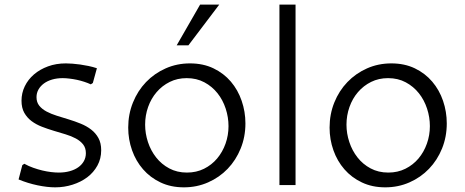

<svg xmlns="http://www.w3.org/2000/svg" viewBox="-20 -802 2014 832"><path d="M76.7 -86.4 85.4 -92.3Q104 -82 124 -75Q144 -67.9 163.6 -63.2Q183.1 -58.6 201.4 -56.4Q219.7 -54.2 234.9 -54.2Q260.3 -54.2 281.7 -60.1Q303.2 -65.9 318.8 -76.9Q334.5 -87.9 343.3 -103.5Q352.1 -119.1 352.1 -138.2Q352.1 -161.1 340.1 -176.3Q328.1 -191.4 308.6 -201.9Q289.1 -212.4 263.9 -220Q238.8 -227.5 212.6 -235.4Q186.5 -243.2 161.4 -252.9Q136.2 -262.7 116.7 -277.3Q97.2 -292 85.2 -313.2Q73.2 -334.5 73.2 -365.7Q73.2 -398.9 87.4 -428.2Q101.6 -457.5 127.2 -479.5Q152.8 -501.5 188 -514.4Q223.1 -527.3 265.6 -527.3Q277.8 -527.3 293.7 -526.1Q309.6 -524.9 327.1 -522.5Q344.7 -520 363.5 -516.1Q382.3 -512.2 399.9 -506.3L382.3 -442.4L373.5 -436.5Q360.8 -442.4 345.2 -447.5Q329.6 -452.6 313.5 -456.1Q297.4 -459.5 281.2 -461.4Q265.1 -463.4 251.5 -463.4Q226.6 -463.4 205.8 -457.3Q185.1 -451.2 170.2 -440.2Q155.3 -429.2 146.7 -414.1Q138.2 -398.9 138.2 -380.9Q138.2 -358.9 150.1 -344Q162.1 -329.1 181.9 -318.6Q201.7 -308.1 226.8 -300.3Q252 -292.5 278.3 -284.4Q304.7 -276.4 329.8 -266.1Q355 -255.9 374.8 -240.7Q394.5 -225.6 406.5 -203.9Q418.5 -182.1 418.5 -150.9Q418.5 -114.3 402.1 -84.5Q385.7 -54.7 358.2 -33.9Q330.6 -13.2 294.4 -1.7Q258.3 9.8 219.2 9.8Q185.1 9.8 142.8 1Q100.6 -7.8 60.5 -24.4Z M776.9 9.8Q720.2 9.8 675.5 -11.5Q630.9 -32.7 599.9 -68.4Q568.8 -104 552.2 -150.9Q535.6 -197.8 535.6 -249Q535.6 -307.1 556.2 -357.9Q576.7 -408.7 612.8 -446.3Q648.9 -483.9 697.8 -505.6Q746.6 -527.3 803.2 -527.3Q860.4 -527.3 905 -505.9Q949.7 -484.4 980.5 -448.2Q1011.2 -412.1 1027.3 -365Q1043.5 -317.9 1043.5 -267.1Q1043.5 -209 1022.9 -158.4Q1002.4 -107.9 966.6 -70.6Q930.7 -33.2 881.8 -11.7Q833 9.8 776.9 9.8ZM790 -54.2Q831.1 -54.2 864.3 -70.8Q897.5 -87.4 920.9 -115.2Q944.3 -143.1 957.3 -179.4Q970.2 -215.8 970.2 -255.4Q970.2 -293.9 958 -331.3Q945.8 -368.7 922.6 -397.9Q899.4 -427.2 865.7 -445.3Q832 -463.4 789.1 -463.4Q748.5 -463.4 715.6 -447Q682.6 -430.7 658.7 -402.8Q634.8 -375 621.8 -338.4Q608.9 -301.8 608.9 -261.7Q608.9 -223.6 621.1 -186.5Q633.3 -149.4 656.5 -119.9Q679.7 -90.3 713.4 -72.3Q747.1 -54.2 790 -54.2ZM745.6 -605.5 847.2 -782.2H930.2L796.4 -605.5Z M1190.9 -782.2H1260.7V0H1190.9Z M1649.4 9.8Q1592.8 9.8 1548.1 -11.5Q1503.4 -32.7 1472.4 -68.4Q1441.4 -104 1424.8 -150.9Q1408.2 -197.8 1408.2 -249Q1408.2 -307.1 1428.7 -357.9Q1449.2 -408.7 1485.4 -446.3Q1521.5 -483.9 1570.3 -505.6Q1619.1 -527.3 1675.8 -527.3Q1732.9 -527.3 1777.6 -505.9Q1822.3 -484.4 1853 -448.2Q1883.8 -412.1 1899.9 -365Q1916 -317.9 1916 -267.1Q1916 -209 1895.5 -158.4Q1875 -107.9 1839.1 -70.6Q1803.2 -33.2 1754.4 -11.7Q1705.6 9.8 1649.4 9.8ZM1662.6 -54.2Q1703.6 -54.2 1736.8 -70.8Q1770 -87.4 1793.5 -115.2Q1816.9 -143.1 1829.8 -179.4Q1842.8 -215.8 1842.8 -255.4Q1842.8 -293.9 1830.6 -331.3Q1818.4 -368.7 1795.2 -397.9Q1772 -427.2 1738.3 -445.3Q1704.6 -463.4 1661.6 -463.4Q1621.1 -463.4 1588.1 -447Q1555.2 -430.7 1531.2 -402.8Q1507.3 -375 1494.4 -338.4Q1481.4 -301.8 1481.4 -261.7Q1481.4 -223.6 1493.7 -186.5Q1505.9 -149.4 1529.1 -119.9Q1552.2 -90.3 1585.9 -72.3Q1619.6 -54.2 1662.6 -54.2Z"/></svg>

Font: Proza Libre
Style: Light
Weight: 300
Designer: Jasper de Waard
Foundry: Jasper de Waard
Version: Version 1.000; ttfautohint (v1.4.1.8-43bc)